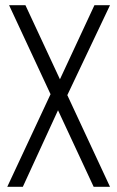

<svg xmlns="http://www.w3.org/2000/svg" viewBox="-20 -720 452 740"><path d="M15 -700H78L404 0H341ZM180 -368 227 -346 68 0H8ZM188 -365 344 -700H404L235 -344Z"/></svg>

Font: Pathway Extreme Condensed Thin
Style: Regular
Weight: 250
Width: 3
Version: Version 1.001;gftools[0.9.26]